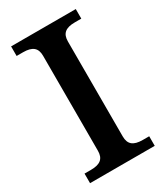

<svg xmlns="http://www.w3.org/2000/svg" viewBox="-177 -776 735 851"><g transform="rotate(-30 190.5 -350.0)"><path d="M254 -107V-593C254 -633 275 -651 323 -651H356V-700H25V-651H58C106 -651 127 -633 127 -593V-107C127 -67 106 -49 58 -49H25V0H356V-49H323C275 -49 254 -67 254 -107Z"/></g></svg>

Font: LT Superior Serif Semibold
Style: Regular
Weight: 600
Designer: Daniel Lyons
Foundry: LyonsType
Version: Version 2.120;FEAKit 1.0